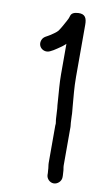

<svg xmlns="http://www.w3.org/2000/svg" viewBox="-86 -728 467 833"><g transform="rotate(10 147.5 -311.5)"><path d="M176 -187V-22C176 -11.7 179 -0.9 179 10C179.7 14.7 180 18.7 180 22V29C180 46.4 194.9 62 212.5 62C230.1 62 246 46.4 246 29V22C246 16.7 245.7 11 245 5C245 -4.6 242 -13 242 -22V-183C243 -194.6 240 -205.9 240 -217C240 -223 239.7 -230 239 -238C239 -257 237.3 -260.3 236 -280C232.7 -322.3 228 -362.5 228 -409V-640C228 -669.3 219.6 -686.1 189.5 -684.5C171.2 -683.5 160.3 -677.7 157 -667L153 -655C151.7 -651.7 149.7 -647.7 147 -643C137.4 -625.7 130.4 -611.4 119 -595C111.3 -585.3 99.9 -578.9 89 -571C73.4 -560 57.7 -558.1 51.5 -539.5C41.4 -509.3 72.3 -487.1 98 -500C108.2 -505.1 114.5 -508.1 127 -517C140.6 -526.1 150.6 -532.6 162 -544V-409C162 -371.4 165.8 -335.7 168 -302L170 -274C171.3 -264.7 172 -257.3 172 -252C172.7 -247.3 173 -241.7 173 -235C173.7 -228.3 174 -222.3 174 -217C174 -207.8 178.3 -196 176 -187Z"/></g></svg>

Font: HoneyBee
Style: Reg
Weight: 400
Foundry: Cannot Into Space Fonts
Version: Version 0.89